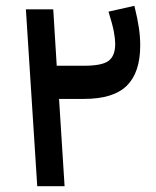

<svg xmlns="http://www.w3.org/2000/svg" viewBox="-20 -640 535 660"><path d="M175 -414H269Q331 -414 353.5 -431Q376 -448 376 -489Q376 -506 371.5 -530.5Q367 -555 353 -600L442 -620Q453 -575 457.5 -544Q462 -513 462 -484Q462 -391 416 -345.5Q370 -300 269 -300H183L202 0H108L69 -608H163Z"/></svg>

Font: IBM Plex Sans Arabic Medium
Style: Regular
Weight: 500
Designer: Mike Abbink, Paul van der Laan, Pieter van Rosmalen, Wael Morcos, Khajak Apelian
Foundry: Bold Monday
Version: Version 1.1